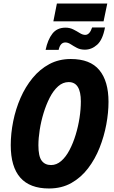

<svg xmlns="http://www.w3.org/2000/svg" viewBox="-20 -1060 647 1090"><path d="M283 -939 303 -1040H589L568 -939ZM239 -777Q251 -835 277.5 -869Q304 -903 352 -903Q376 -903 396 -893Q416 -883 432.5 -872.5Q449 -862 464 -862Q489 -862 503 -904H576Q563 -834 531.5 -806Q500 -778 462 -778Q436 -778 417 -788Q398 -798 382 -808.5Q366 -819 351 -819Q322 -819 313 -777ZM258 10Q41 10 41 -236Q41 -302 55 -371.5Q69 -441 96.5 -504Q124 -567 165 -617Q206 -667 260 -696Q314 -725 382 -725Q492 -725 544 -662Q596 -599 596 -482Q596 -421 583.5 -353.5Q571 -286 545.5 -221.5Q520 -157 480 -104.5Q440 -52 385 -21Q330 10 258 10ZM270 -123Q301 -123 327.5 -146Q354 -169 374.5 -208Q395 -247 409.5 -294.5Q424 -342 431.5 -391Q439 -440 439 -484Q439 -594 370 -594Q337 -594 310 -570Q283 -546 262.5 -506Q242 -466 227.5 -418.5Q213 -371 205.5 -323Q198 -275 198 -235Q198 -173 216.5 -148Q235 -123 270 -123Z"/></svg>

Font: Noto Sans Condensed ExtraBold
Style: Italic
Weight: 800
Width: 3
Italic angle: -12°
Designer: Monotype Design Team
Foundry: Monotype Imaging Inc.
Version: Version 2.013; ttfautohint (v1.8.4.7-5d5b)